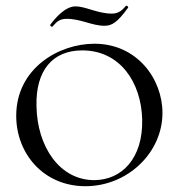

<svg xmlns="http://www.w3.org/2000/svg" viewBox="-20 -631 617 663"><path d="M366 -584C318 -584 275 -609 241 -609C205 -609 171 -569 154 -546C151 -543 158 -537 161 -539C174 -553 183 -566 210 -566C260 -566 297 -542 341 -542C366 -542 385 -553 422 -604C425 -607 418 -613 415 -611C403 -597 391 -584 366 -584ZM275 12C421 12 541 -104 541 -241C541 -359 453 -480 306 -480C183 -480 36 -395 36 -231C36 -101 130 12 275 12ZM305 -9C186 -9 108 -125 106 -265C103 -387 161 -457 264 -457C395 -457 468 -346 471 -218C474 -85 401 -9 305 -9Z"/></svg>

Font: Cormorant SC
Style: Regular
Weight: 400
Designer: Christian Thalmann (Catharsis Fonts)
Version: Version 1.000;PS 001.000;hotconv 1.0.70;makeotf.lib2.5.58329